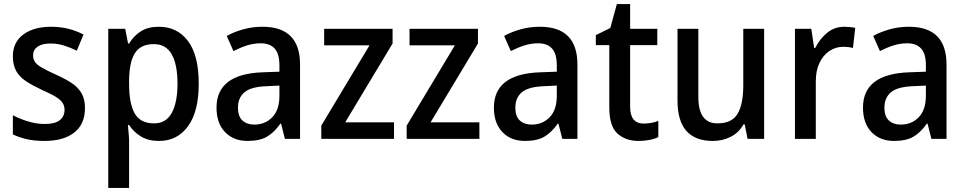

<svg xmlns="http://www.w3.org/2000/svg" viewBox="-20 -680 4727 940"><path d="M396 -151Q396 -72 343.5 -31Q291 10 198 10Q149 10 111.5 1.5Q74 -7 43 -22V-116Q74 -99 116 -86Q158 -73 199 -73Q249 -73 272.5 -91.5Q296 -110 296 -142Q296 -161 287 -175.5Q278 -190 254.5 -205Q231 -220 185 -240Q140 -261 108 -282Q76 -303 59.5 -332Q43 -361 43 -405Q43 -473 94 -511Q145 -549 230 -549Q274 -549 313 -539.5Q352 -530 389 -511L356 -432Q325 -447 293.5 -457Q262 -467 227 -467Q186 -467 164 -451.5Q142 -436 142 -409Q142 -389 152 -375.5Q162 -362 186.5 -348Q211 -334 255 -314Q298 -295 330 -274Q362 -253 379 -224Q396 -195 396 -151Z M758 -549Q848 -549 900.5 -479Q953 -409 953 -270Q953 -134 900.5 -62Q848 10 759 10Q706 10 670 -12Q634 -34 612 -68H606Q608 -48 610 -25.5Q612 -3 612 14V240H510V-539H593L607 -467H612Q635 -505 670 -527Q705 -549 758 -549ZM733 -464Q669 -464 641 -420.5Q613 -377 612 -287V-268Q612 -173 639.5 -124.5Q667 -76 735 -76Q793 -76 821 -127.5Q849 -179 849 -271Q849 -363 821 -413.5Q793 -464 733 -464Z M1265 -549Q1449 -549 1449 -364V0H1375L1356 -75H1353Q1322 -31 1286.5 -10.5Q1251 10 1192 10Q1123 10 1081.5 -33.5Q1040 -77 1040 -153Q1040 -318 1266 -326L1348 -329V-360Q1348 -417 1324.5 -442.5Q1301 -468 1257 -468Q1222 -468 1189 -457.5Q1156 -447 1123 -430L1090 -504Q1126 -524 1171 -536.5Q1216 -549 1265 -549ZM1285 -258Q1208 -255 1176.5 -228Q1145 -201 1145 -153Q1145 -110 1167 -90Q1189 -70 1225 -70Q1278 -70 1313 -106Q1348 -142 1348 -211V-261Z M1909 0H1553V-65L1789 -458H1567V-539H1902V-467L1670 -81H1909Z M2327 0H1971V-65L2207 -458H1985V-539H2320V-467L2088 -81H2327Z M2623 -549Q2807 -549 2807 -364V0H2733L2714 -75H2711Q2680 -31 2644.5 -10.5Q2609 10 2550 10Q2481 10 2439.5 -33.5Q2398 -77 2398 -153Q2398 -318 2624 -326L2706 -329V-360Q2706 -417 2682.5 -442.5Q2659 -468 2615 -468Q2580 -468 2547 -457.5Q2514 -447 2481 -430L2448 -504Q2484 -524 2529 -536.5Q2574 -549 2623 -549ZM2643 -258Q2566 -255 2534.5 -228Q2503 -201 2503 -153Q2503 -110 2525 -90Q2547 -70 2583 -70Q2636 -70 2671 -106Q2706 -142 2706 -211V-261Z M3132 -75Q3150 -75 3169 -78.5Q3188 -82 3203 -88V-9Q3186 0 3160 5Q3134 10 3106 10Q3043 10 3003 -26Q2963 -62 2963 -154V-459H2897V-508L2968 -543L3000 -660H3065V-539H3198V-459H3065V-157Q3065 -75 3132 -75Z M3721 -539V0H3640L3626 -71H3620Q3597 -30 3557 -10Q3517 10 3470 10Q3297 10 3297 -187V-539H3399V-205Q3399 -76 3492 -76Q3564 -76 3591.5 -123.5Q3619 -171 3619 -263V-539Z M4114 -549Q4127 -549 4141 -547.5Q4155 -546 4167 -544L4156 -445Q4146 -448 4133 -449.5Q4120 -451 4109 -451Q4072 -451 4041 -430.5Q4010 -410 3992 -372Q3974 -334 3974 -282V0H3872V-539H3952L3966 -445H3971Q3993 -489 4029 -519Q4065 -549 4114 -549Z M4430 -549Q4614 -549 4614 -364V0H4540L4521 -75H4518Q4487 -31 4451.5 -10.5Q4416 10 4357 10Q4288 10 4246.5 -33.5Q4205 -77 4205 -153Q4205 -318 4431 -326L4513 -329V-360Q4513 -417 4489.5 -442.5Q4466 -468 4422 -468Q4387 -468 4354 -457.5Q4321 -447 4288 -430L4255 -504Q4291 -524 4336 -536.5Q4381 -549 4430 -549ZM4450 -258Q4373 -255 4341.5 -228Q4310 -201 4310 -153Q4310 -110 4332 -90Q4354 -70 4390 -70Q4443 -70 4478 -106Q4513 -142 4513 -211V-261Z"/></svg>

Font: Noto Sans Kannada SemiCondensed Medium
Style: Regular
Weight: 500
Width: 4
Designer: Jelle Bosma - Monotype Design Team
Foundry: Monotype Imaging Inc.
Version: Version 2.005; ttfautohint (v1.8.4.7-5d5b)